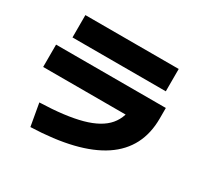

<svg xmlns="http://www.w3.org/2000/svg" viewBox="-165 -977 1331 1265"><g transform="rotate(30 500.0 -345.0)"><path d="M170 -105Q365 -111 485 -144Q605 -177 660 -242Q715 -307 715 -410L805 -320H75V-490H910V-410Q910 -184 732.5 -65.5Q555 53 200 65ZM145 -585V-755H855V-585Z"/></g></svg>

Font: M PLUS 1 Black
Style: Regular
Weight: 900
Designer: Coji Morishita
Foundry: UNDERFOREST DESIGN
Version: Version 1.001